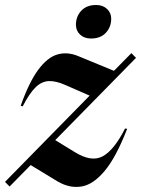

<svg xmlns="http://www.w3.org/2000/svg" viewBox="-51 -738 566 770"><path d="M-31 -8.5 308.5 -354.5 212.5 -396.5Q173.5 -414 144.5 -412.8Q115.5 -411.5 91 -387.2Q66.5 -363 40 -311.5L32 -314Q66 -409.5 102.8 -458.8Q139.5 -508 179 -519.5Q218.5 -531 261.5 -513.5L406 -454L476 -525L494.5 -506L170.5 -176L246.5 -129.5Q314.5 -86.5 360.2 -110.8Q406 -135 450.5 -222.5L459 -221.5Q414.5 -107 368.5 -52.2Q322.5 2.5 275.5 10Q228.5 17.5 181.5 -9.5L72 -76L-12.5 10ZM314 -583.5Q287 -583.5 270.2 -599.2Q253.5 -615 253.5 -638.5Q253.5 -672 275 -695Q296.5 -718 334.5 -718Q361.5 -718 378.2 -702.2Q395 -686.5 395 -663Q395 -629.5 373.5 -606.5Q352 -583.5 314 -583.5Z"/></svg>

Font: Newsreader 72pt
Style: Bold Italic
Weight: 700
Italic angle: -17°
Designer: Hugues Gentile
Foundry: Production Type
Version: Version 1.003; ttfautohint (v1.8.3)